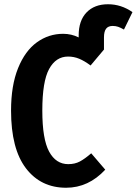

<svg xmlns="http://www.w3.org/2000/svg" viewBox="-20 -867 643 903"><path d="M603 -810 563 -728Q547 -737 535.5 -741Q524 -745 510 -745Q489 -745 479 -732Q469 -719 469 -691V-634L406 -559Q378 -580 353 -590.5Q328 -601 300 -601Q243 -601 211 -542.5Q179 -484 179 -347Q179 -213 211 -154Q243 -95 301 -95Q332 -95 355.5 -107.5Q379 -120 409 -146L475 -69Q396 16 291 16Q172 16 102 -75.5Q32 -167 32 -347Q32 -465 65 -546.5Q98 -628 153.5 -668Q209 -708 277 -708Q316 -708 350 -691V-700Q350 -770 387 -808.5Q424 -847 488 -847Q550 -847 603 -810Z"/></svg>

Font: Fira Sans Extra Condensed SemiBold
Style: Regular
Weight: 600
Width: 1
Designer: Carrois Corporate & Edenspiekermann AG
Foundry: Carrois Corporate GbR & Edenspiekermann AG
Version: Version 4.203